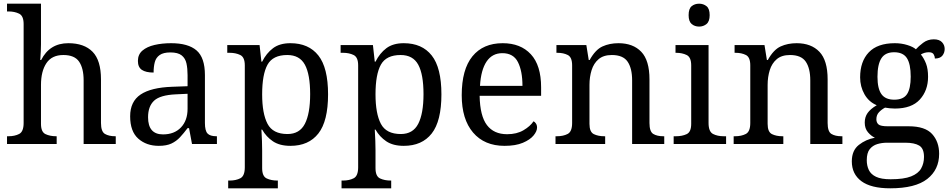

<svg xmlns="http://www.w3.org/2000/svg" viewBox="-20 -780 5149 1040"><path d="M18 0V-42H26Q60 -42 84 -54.5Q108 -67 108 -114V-650Q108 -694 83.5 -706Q59 -718 26 -718H18V-760H202V-540Q202 -522 201 -502.5Q200 -483 199 -469Q198 -455 198 -455H203Q249 -546 350 -546Q436 -546 481.5 -499.5Q527 -453 527 -350V-114Q527 -67 548.5 -54.5Q570 -42 604 -42H607V0H433V-345Q433 -410 408.5 -446Q384 -482 323 -482Q261 -482 231.5 -438Q202 -394 202 -320V-109Q202 -65 226.5 -53.5Q251 -42 284 -42H287V0Z M840 10Q773 10 729 -29Q685 -68 685 -150Q685 -230 741.5 -268Q798 -306 913 -310L996 -313V-373Q996 -409 990 -436.5Q984 -464 964 -480Q944 -496 903 -496Q865 -496 845 -482Q825 -468 818.5 -443.5Q812 -419 812 -387Q770 -387 748.5 -401.5Q727 -416 727 -450Q727 -485 751.5 -506Q776 -527 817 -536.5Q858 -546 907 -546Q999 -546 1044.5 -507Q1090 -468 1090 -373V-114Q1090 -72 1104 -57Q1118 -42 1152 -42H1155V0H1020L1004 -86H996Q975 -58 955 -36.5Q935 -15 908.5 -2.5Q882 10 840 10ZM863 -52Q924 -52 960 -89.5Q996 -127 996 -191V-272L932 -269Q847 -265 814.5 -234.5Q782 -204 782 -145Q782 -52 863 -52Z M1216 240V198H1224Q1258 198 1282 185.5Q1306 173 1306 126V-426Q1306 -470 1281.5 -482Q1257 -494 1224 -494H1211V-536H1386L1396 -446H1400Q1423 -492 1459 -519Q1495 -546 1553 -546Q1652 -546 1704.5 -479.5Q1757 -413 1757 -269Q1757 -124 1704.5 -57Q1652 10 1553 10Q1495 10 1458.5 -14.5Q1422 -39 1400 -78H1396Q1398 -49 1399 -16.5Q1400 16 1400 35V131Q1400 175 1424.5 186.5Q1449 198 1482 198H1485V240ZM1537 -54Q1603 -54 1631.5 -109.5Q1660 -165 1660 -270Q1660 -377 1631.5 -429.5Q1603 -482 1536 -482Q1458 -482 1429 -429.5Q1400 -377 1400 -269Q1400 -165 1429 -109.5Q1458 -54 1537 -54Z M1830 240V198H1838Q1872 198 1896 185.5Q1920 173 1920 126V-426Q1920 -470 1895.5 -482Q1871 -494 1838 -494H1825V-536H2000L2010 -446H2014Q2037 -492 2073 -519Q2109 -546 2167 -546Q2266 -546 2318.5 -479.5Q2371 -413 2371 -269Q2371 -124 2318.5 -57Q2266 10 2167 10Q2109 10 2072.5 -14.5Q2036 -39 2014 -78H2010Q2012 -49 2013 -16.5Q2014 16 2014 35V131Q2014 175 2038.5 186.5Q2063 198 2096 198H2099V240ZM2151 -54Q2217 -54 2245.5 -109.5Q2274 -165 2274 -270Q2274 -377 2245.5 -429.5Q2217 -482 2150 -482Q2072 -482 2043 -429.5Q2014 -377 2014 -269Q2014 -165 2043 -109.5Q2072 -54 2151 -54Z M2713 10Q2604 10 2542.5 -62Q2481 -134 2481 -264Q2481 -404 2539 -475Q2597 -546 2703 -546Q2800 -546 2855.5 -486Q2911 -426 2911 -307V-261H2578Q2580 -152 2617.5 -102.5Q2655 -53 2727 -53Q2779 -53 2815.5 -74.5Q2852 -96 2870 -123Q2877 -120 2883 -111Q2889 -102 2889 -89Q2889 -69 2870 -46Q2851 -23 2812 -6.5Q2773 10 2713 10ZM2810 -315Q2810 -395 2785.5 -443.5Q2761 -492 2701 -492Q2646 -492 2615.5 -446.5Q2585 -401 2580 -315Z M2989 0V-42H2997Q3031 -42 3055 -54.5Q3079 -67 3079 -114V-426Q3079 -470 3055.5 -482Q3032 -494 2999 -494H2994V-536H3156L3169 -455H3174Q3205 -511 3243.5 -528.5Q3282 -546 3330 -546Q3409 -546 3453.5 -499.5Q3498 -453 3498 -350V-114Q3498 -67 3518.5 -54.5Q3539 -42 3573 -42H3578V0H3404V-345Q3404 -410 3379.5 -446Q3355 -482 3294 -482Q3249 -482 3222.5 -459.5Q3196 -437 3184.5 -400Q3173 -363 3173 -320V-109Q3173 -65 3196.5 -53.5Q3220 -42 3253 -42H3258V0Z M3767 -636Q3743 -636 3726.5 -650Q3710 -664 3710 -698Q3710 -733 3726.5 -746.5Q3743 -760 3767 -760Q3790 -760 3807 -746.5Q3824 -733 3824 -698Q3824 -664 3807 -650Q3790 -636 3767 -636ZM3629 0V-42H3642Q3675 -42 3699.5 -53.5Q3724 -65 3724 -109V-426Q3724 -470 3699.5 -482Q3675 -494 3642 -494H3639V-536H3818V-114Q3818 -67 3842 -54.5Q3866 -42 3900 -42H3913V0Z M3954 0V-42H3962Q3996 -42 4020 -54.5Q4044 -67 4044 -114V-426Q4044 -470 4020.5 -482Q3997 -494 3964 -494H3959V-536H4121L4134 -455H4139Q4170 -511 4208.5 -528.5Q4247 -546 4295 -546Q4374 -546 4418.5 -499.5Q4463 -453 4463 -350V-114Q4463 -67 4483.5 -54.5Q4504 -42 4538 -42H4543V0H4369V-345Q4369 -410 4344.5 -446Q4320 -482 4259 -482Q4214 -482 4187.5 -459.5Q4161 -437 4149.5 -400Q4138 -363 4138 -320V-109Q4138 -65 4161.5 -53.5Q4185 -42 4218 -42H4223V0Z M4802 240Q4698 240 4646 201.5Q4594 163 4594 94Q4594 35 4632 5Q4670 -25 4719 -34Q4699 -43 4681.5 -63.5Q4664 -84 4664 -116Q4664 -146 4679.5 -168Q4695 -190 4729 -210Q4686 -228 4662.5 -269.5Q4639 -311 4639 -361Q4639 -447 4686 -496.5Q4733 -546 4827 -546Q4863 -546 4895 -536Q4927 -526 4941 -513Q4955 -529 4980 -548Q5005 -567 5038 -567Q5068 -567 5082.5 -551.5Q5097 -536 5097 -515Q5097 -494 5084.5 -478.5Q5072 -463 5044 -463Q5044 -474 5037.5 -485.5Q5031 -497 5011 -497Q4988 -497 4968 -485Q4985 -464 4996 -435.5Q5007 -407 5007 -364Q5007 -290 4962.5 -241Q4918 -192 4827 -192Q4815 -192 4799.5 -193.5Q4784 -195 4774 -197Q4755 -187 4741 -172Q4727 -157 4727 -134Q4727 -116 4738.5 -106Q4750 -96 4789 -96H4902Q4991 -96 5029 -54Q5067 -12 5067 53Q5067 139 5002.5 189.5Q4938 240 4802 240ZM4824 -240Q4873 -240 4893 -270Q4913 -300 4913 -365Q4913 -433 4892.5 -465Q4872 -497 4823 -497Q4775 -497 4754 -464Q4733 -431 4733 -364Q4733 -300 4754.5 -270Q4776 -240 4824 -240ZM4804 191Q4876 191 4915 175.5Q4954 160 4969.5 132.5Q4985 105 4985 70Q4985 24 4959 8.5Q4933 -7 4883 -7H4785Q4757 -7 4732 0.5Q4707 8 4691 28Q4675 48 4675 88Q4675 117 4686 140.5Q4697 164 4725 177.5Q4753 191 4804 191Z"/></svg>

Font: Noto Serif Oriya
Style: Regular
Weight: 400
Designer: David Williams
Foundry: Google LLC, David Williams
Version: Version 1.051; ttfautohint (v1.8.4.7-5d5b)